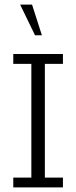

<svg xmlns="http://www.w3.org/2000/svg" viewBox="-20 -819 333 839"><path d="M38 0V-43H117V-540H38V-583H255V-540H176V-43H255V0ZM133 -665 68 -799H120L163 -665Z"/></svg>

Font: Rokkitt Light
Style: Regular
Weight: 300
Version: Version 3.103